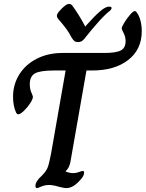

<svg xmlns="http://www.w3.org/2000/svg" viewBox="-20 -966 748 986"><path d="M162 -12Q162 -35 195 -64Q216 -85 224 -104Q232 -123 242 -176L317 -604H257Q186 -604 159.5 -589Q133 -574 133 -534Q133 -509 141 -491Q149 -473 149 -469Q149 -457 134.5 -435Q120 -413 102 -396Q84 -379 73 -379Q69 -379 66.5 -382.5Q64 -386 63 -387Q47 -421 47 -469Q47 -532 79 -583.5Q111 -635 169 -664.5Q227 -694 301 -694H515Q576 -694 600.5 -707Q625 -720 625 -754Q625 -777 615 -796Q605 -815 605 -820Q605 -828 618.5 -850Q632 -872 648 -890.5Q664 -909 672 -909Q675 -909 677 -907.5Q679 -906 680 -905Q694 -888 701 -861.5Q708 -835 708 -806Q708 -712 638.5 -658Q569 -604 453 -604H424L341 -131Q334 -101 317 -87V-86Q334 -77 357 -77Q371 -77 385.5 -82.5Q400 -88 404 -88Q409 -88 410.5 -86Q412 -84 412 -79Q412 -70 407 -62Q402 -54 401 -52Q377 -23 358 -11.5Q339 0 321 0Q312 0 299.5 -3Q287 -6 282 -7Q253 -16 232 -16Q210 -16 192 -8Q174 0 170 0Q162 0 162 -12ZM349 -771Q333 -801 320 -818.5Q307 -836 278 -870Q272 -878 272 -884Q272 -892 278.5 -901Q285 -910 299 -924Q322 -946 334 -946Q343 -946 350 -939Q364 -921 384.5 -888Q405 -855 418 -829L424 -837Q466 -884 494 -908Q522 -932 540 -932Q553 -932 553 -925Q553 -917 541 -908Q516 -888 482.5 -850Q449 -812 427 -784Q414 -766 404.5 -758Q395 -750 380 -750Q369 -750 363 -754.5Q357 -759 349 -771Z"/></svg>

Font: Charm
Style: Bold
Weight: 700
Designer: Katatrad Aksorn Co.,Ltd.
Foundry: Cadson Demak Co.,Ltd.
Version: Version 1.001